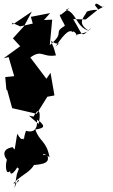

<svg xmlns="http://www.w3.org/2000/svg" viewBox="-31 -583 603 1026"><path d="M237 -513 134 -493 144 -457 77 -442 32 -462 37 -452 139 -521 98 -444 38 -378 77 -336 -11 -272 15 -278 45 -176 -3 -171 3 -105 8 -100 34 -5 165 25 222 -66 260 -73 239 -194 217 -162 131 -276C194 -321 194 -275 268 -287C250 -352 260 -314 241 -365C292 -326 314 -380 265 -334C301 -384 335 -433 359 -411C359 -425 385 -396 378 -389C371 -409 430 -393 456 -434C398 -379 417 -388 360 -481L427 -479L490 -530L527 -550C515 -531 481 -584 477 -554C510 -511 495 -544 433 -521C422 -493 374 -462 443 -419C375 -439 378 -516 321 -531C353 -545 344 -544 294 -504C272 -515 324 -442 314 -444C249 -405 321 -413 235 -342L248 -478L204 -476ZM148 40C173 3 143 27 161 27C176 83 166 133 108 116C75 201 130 241 95 159C139 172 104 178 134 182C74 128 99 192 61 132C43 236 52 220 36 203C-17 213 -15 245 6 271C-3 294 -2 357 23 331C23 376 79 295 62 294C45 324 107 334 85 278L59 348L46 423C71 343 87 396 40 397C97 338 142 340 165 265C120 287 210 299 199 237C215 219 174 256 178 226C172 230 133 311 126 300C221 297 233 280 222 246C163 246 199 225 234 258C217 167 179 175 158 109C216 101 202 87 184 68C118 42 204 -53 175 80L124 35Z"/></svg>

Font: Hussar Lance
Style: Regular
Weight: 700
Foundry: Cannot Into Space Fonts, PlusOne Fonts
Version: Version 2.27